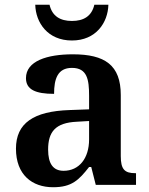

<svg xmlns="http://www.w3.org/2000/svg" viewBox="-20 -776 627 806"><path d="M282 -606C383 -606 433 -681 435 -756H376C365 -708 331 -688 282 -688C233 -688 199 -708 188 -756H128C130 -681 180 -606 282 -606ZM203 10C281 10 311 -20 354 -75H363L382 0H551V-49H548C503 -49 487 -65 487 -121V-377C487 -503 420 -548 286 -548C178 -548 89 -520 89 -448C89 -400 129 -382 207 -382C207 -445 222 -491 282 -491C346 -491 354 -442 354 -374V-317L272 -314C121 -309 47 -259 47 -152C47 -42 115 10 203 10ZM247 -59C203 -59 182 -89 182 -148C182 -222 212 -261 303 -265L354 -268V-191C354 -111 312 -59 247 -59Z"/></svg>

Font: Noto Serif Oriya SemiBold
Style: Regular
Weight: 600
Designer: David Williams
Foundry: Google LLC, David Williams
Version: Version 1.051